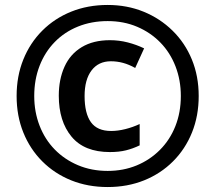

<svg xmlns="http://www.w3.org/2000/svg" viewBox="-20 -744 868 774"><path d="M423 -131Q320 -131 268.5 -193Q217 -255 217 -358Q217 -424 240 -475Q263 -526 309.5 -554Q356 -582 423 -582Q460 -582 495 -573Q530 -564 561 -549L525 -470Q500 -484 476 -490.5Q452 -497 427 -497Q377 -497 349 -460Q321 -423 321 -357Q321 -287 346.5 -251.5Q372 -216 428 -216Q455 -216 485 -223.5Q515 -231 543 -244V-158Q516 -145 488 -138Q460 -131 423 -131ZM414 10Q334 10 267 -17Q200 -44 150.5 -93.5Q101 -143 74 -210Q47 -277 47 -357Q47 -437 74 -504Q101 -571 150.5 -620.5Q200 -670 267 -697Q334 -724 414 -724Q492 -724 558.5 -697Q625 -670 675.5 -620.5Q726 -571 753.5 -504Q781 -437 781 -357Q781 -277 754 -210Q727 -143 677.5 -93.5Q628 -44 561 -17Q494 10 414 10ZM414 -55Q477 -55 530.5 -77Q584 -99 624.5 -139.5Q665 -180 687 -235.5Q709 -291 709 -357Q709 -421 687.5 -476.5Q666 -532 626.5 -572.5Q587 -613 533 -636Q479 -659 414 -659Q349 -659 294.5 -637Q240 -615 200.5 -574.5Q161 -534 139.5 -478.5Q118 -423 118 -357Q118 -293 139.5 -237.5Q161 -182 200.5 -141.5Q240 -101 294.5 -78Q349 -55 414 -55Z"/></svg>

Font: Noto Sans Oriya SemiBold
Style: Regular
Weight: 600
Version: Version 2.003